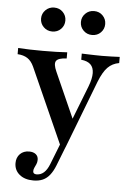

<svg xmlns="http://www.w3.org/2000/svg" viewBox="-56 -662 618 902"><g transform="rotate(5 252.5 -211.0)"><path d="M250.8 29.8 87.9 -334.7Q75.8 -361.3 57.3 -373.4Q38.7 -385.5 10.5 -387.1V-416.1Q38.7 -414.5 66.1 -413.7Q93.5 -412.9 127.4 -412.9Q162.9 -412.9 189.9 -413.7Q216.9 -414.5 241.9 -416.1V-387.1Q202.4 -385.5 192.7 -371Q183.1 -356.5 199.2 -321L300.8 -92.7L285.5 -85.5L355.6 -265.3Q370.2 -303.2 369.8 -329.4Q369.4 -355.6 354.8 -369.8Q340.3 -383.9 310.5 -387.1V-416.1Q329.8 -415.3 345.6 -414.9Q361.3 -414.5 376.2 -414.1Q391.1 -413.7 406.5 -413.7Q427.4 -413.7 450.4 -414.5Q473.4 -415.3 489.5 -416.1V-387.1Q457.3 -381.5 435.9 -359.7Q414.5 -337.9 396 -291.1L272.6 29.8ZM135.5 197.6Q94.4 197.6 69.8 177Q45.2 156.5 45.2 123.4Q45.2 96.8 61.7 80.2Q78.2 63.7 104.8 63.7Q124.2 63.7 135.9 73Q147.6 82.3 147.6 99.2Q147.6 110.5 143.5 119.8Q139.5 129 135.5 137.1Q131.5 145.2 131.5 154Q131.5 167.7 148.4 167.7Q167.7 167.7 182.7 154.4Q197.6 141.1 208.1 114.5L259.7 -16.9L285.5 -4L237.9 117.7Q227.4 144.4 213.3 162.5Q199.2 180.6 180.2 189.1Q161.3 197.6 135.5 197.6ZM350.8 -507.3Q326.6 -507.3 310.1 -523.8Q293.5 -540.3 293.5 -563.7Q293.5 -587.1 310.1 -603.6Q326.6 -620.2 350.8 -620.2Q375.8 -620.2 391.9 -603.6Q408.1 -587.1 408.1 -563.7Q408.1 -540.3 391.9 -523.8Q375.8 -507.3 350.8 -507.3ZM162.9 -507.3Q138.7 -507.3 122.2 -523.8Q105.6 -540.3 105.6 -563.7Q105.6 -587.1 122.2 -603.6Q138.7 -620.2 162.9 -620.2Q187.9 -620.2 204 -603.6Q220.2 -587.1 220.2 -563.7Q220.2 -540.3 204 -523.8Q187.9 -507.3 162.9 -507.3Z"/></g></svg>

Font: Playfair SemiBold
Style: Regular
Weight: 600
Designer: Claus Eggers Sørensen
Foundry: Claus Eggers Sørensen
Version: Version 2.001;gftools[0.9.30]